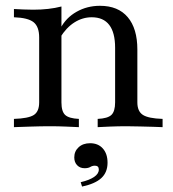

<svg xmlns="http://www.w3.org/2000/svg" viewBox="-20 -447 609 675"><path d="M323.4 0V-29Q358.9 -30.6 371.8 -43.1Q384.7 -55.6 384.7 -87.1V-279Q384.7 -332.3 364.1 -359.3Q343.5 -386.3 302.4 -386.3Q270.2 -386.3 241.5 -368.1Q212.9 -350 191.1 -314.5L192.7 -347.6Q212.1 -384.7 249.2 -405.6Q286.3 -426.6 331.5 -426.6Q395.2 -426.6 429 -386.7Q462.9 -346.8 462.9 -272.6V-87.1Q462.9 -55.6 482.3 -43.1Q501.6 -30.6 551.6 -29V0Q539.5 -0.8 518.5 -1.2Q497.6 -1.6 472.6 -2.4Q447.6 -3.2 425 -3.2Q395.2 -3.2 366.5 -2Q337.9 -0.8 323.4 0ZM29 0V-29Q79.8 -30.6 98.8 -42.7Q117.7 -54.8 117.7 -87.1V-315.3Q117.7 -353.2 98 -369Q78.2 -384.7 29 -386.3V-415.3Q45.2 -414.5 62.1 -413.7Q79 -412.9 96.8 -412.9Q124.2 -412.9 149.2 -415.7Q174.2 -418.5 196 -424.2V-87.1Q196 -54.8 209.3 -42.7Q222.6 -30.6 257.3 -29V0Q238.7 -0.8 211.7 -2Q184.7 -3.2 156.5 -3.2Q123.4 -3.2 88.7 -2Q54 -0.8 29 0ZM268.5 208.9 263.7 193.5Q294.4 186.3 310.9 175Q327.4 163.7 327.4 149.2Q327.4 135.5 313.7 135.5Q304.8 135.5 297.6 139.9Q290.3 144.4 277.4 144.4Q261.3 144.4 251.2 133.9Q241.1 123.4 241.1 106.5Q241.1 84.7 256.5 70.6Q271.8 56.5 296.8 56.5Q325 56.5 341.5 75Q358.1 93.5 358.1 125Q358.1 158.9 336.3 179Q314.5 199.2 268.5 208.9Z"/></svg>

Font: Playfair
Style: Regular
Weight: 400
Designer: Claus Eggers Sørensen
Foundry: Claus Eggers Sørensen
Version: Version 2.001;gftools[0.9.30]